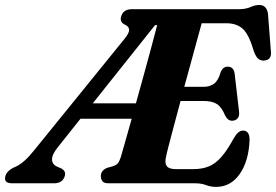

<svg xmlns="http://www.w3.org/2000/svg" viewBox="-71 -737 1110 772"><path d="M713.5 0H366.5Q347.5 0 341 -8.2Q334.5 -16.5 334.5 -29Q335 -52 359.5 -62L384 -69Q396 -72.5 402.8 -80.5Q409.5 -88.5 415 -106Q419 -120 430.8 -161.5Q442.5 -203 458.5 -259.5H252.5L161 -144.5Q137.5 -115 138.2 -95.2Q139 -75.5 158.5 -67L176 -59.5Q184.5 -54.5 188.5 -47.5Q192.5 -40.5 189.5 -29.5Q181 0 146 0H-22.5Q-58 0 -49 -30.5Q-44 -47.5 -20.5 -61L-6.5 -67.5Q26.5 -82.5 67 -133.5L431 -582.5Q449 -605 448.2 -617.8Q447.5 -630.5 431 -638Q409.5 -648 416 -670.5Q424.5 -700 459 -700H887Q917.5 -700 936 -708.5Q954.5 -717 971.5 -717Q1001 -717 1006.5 -682L1018 -533Q1023 -498 994.5 -494Q979.5 -491.5 968.8 -499.5Q958 -507.5 949.5 -531.5Q930.5 -597 906 -620.2Q881.5 -643.5 839 -643.5H740Q734.5 -624 723.8 -584.5Q713 -545 699 -493.8Q685 -442.5 670 -388H749.5Q772.5 -388 789.8 -400.5Q807 -413 817 -449Q826.5 -469 844 -469Q869 -469 872.5 -440.5L890 -290.5Q892.5 -270.5 884.5 -261.2Q876.5 -252 863 -251.5Q852.5 -251.5 845.5 -257.5Q838.5 -263.5 834 -273Q820.5 -306 801.5 -318.5Q782.5 -331 747.5 -331H655Q641 -279 628.5 -232Q616 -185 607.2 -151.2Q598.5 -117.5 596 -104Q591 -80.5 599.8 -68.8Q608.5 -57 636.5 -57H707Q742 -57 768.8 -68Q795.5 -79 819 -105.8Q842.5 -132.5 868 -179.5Q886 -212 906 -212Q933 -212 932.5 -173.5Q929 -89 892.8 -37.2Q856.5 14.5 797.5 14.5Q776.5 14.5 757.5 7.2Q738.5 0 713.5 0ZM552.5 -636 302 -321.5H475.5Q490.5 -375 506 -431.5Q521.5 -488 535.8 -540.8Q550 -593.5 561 -636Z"/></svg>

Font: Fraunces 72pt S050
Style: Bold Italic
Weight: 700
Italic angle: -16°
Version: Version 1.000; ttfautohint (v1.8.3)